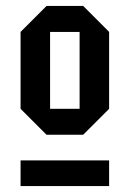

<svg xmlns="http://www.w3.org/2000/svg" viewBox="-20 -711 436 644"><path d="M346 -346 259 -259H136L49 -346V-604L136 -691H259L346 -604ZM346 -87H49V-173H346ZM247 -346V-604H148V-346Z"/></svg>

Font: Iceberg
Style: Regular
Weight: 400
Designer: Victor Kharyk
Foundry: Cyreal (www.cyreal.org)
Version: Version 1.002